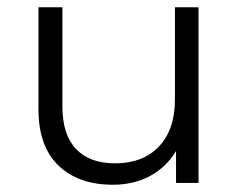

<svg xmlns="http://www.w3.org/2000/svg" viewBox="-20 -504 659 529"><path d="M527 -484V0H465V-88Q439 -44 394 -19.5Q349 5 291 5Q196 5 141 -48Q86 -101 86 -203V-484H152V-210Q152 -133 189.5 -93.5Q227 -54 297 -54Q374 -54 418 -100.5Q462 -147 462 -230V-484Z"/></svg>

Font: Montserrat Ace
Style: Regular
Weight: 400
Designer: Julieta Ulanovsky
Foundry: Julieta Ulanovsky
Version: Version 1